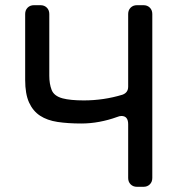

<svg xmlns="http://www.w3.org/2000/svg" viewBox="-20 -720 683 740"><path d="M474 -34V-241Q474 -273 448 -273Q444 -273 440 -272Q436 -271 431 -269Q398 -257 363 -250.5Q328 -244 293 -244Q242 -244 202 -250Q162 -256 134.5 -274Q107 -292 92 -325Q77 -358 77 -412V-666Q77 -681 86.5 -690.5Q96 -700 111 -700H136Q151 -700 160.5 -690.5Q170 -681 170 -666V-428Q170 -397 179 -373.5Q188 -350 221 -341Q251 -333 303 -333Q341 -333 378.5 -338.5Q416 -344 452 -355Q474 -363 474 -386V-666Q474 -681 483.5 -690.5Q493 -700 508 -700H533Q548 -700 557.5 -690.5Q567 -681 567 -666V-34Q567 -19 557.5 -9.5Q548 0 533 0H508Q493 0 483.5 -9.5Q474 -19 474 -34Z"/></svg>

Font: Higure Gothic Medium
Style: Regular
Weight: 500
Designer: Yoshimichi Ohira
Foundry: Positype
Version: Version 1.000